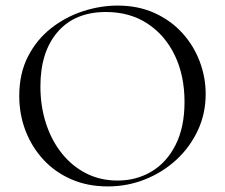

<svg xmlns="http://www.w3.org/2000/svg" viewBox="-20 -656 806 688"><path d="M366 12Q294 12 235.5 -13.5Q177 -39 135.5 -84Q94 -129 71.5 -187.5Q49 -246 49 -312Q49 -393 80.5 -454Q112 -515 164 -555.5Q216 -596 278 -616Q340 -636 401 -636Q475 -636 533.5 -609.5Q592 -583 633 -538Q674 -493 695.5 -436Q717 -379 717 -319Q717 -249 689 -189Q661 -129 612.5 -84Q564 -39 500.5 -13.5Q437 12 366 12ZM401.4 -9Q468.6 -9 523 -41.4Q577.4 -73.8 609.3 -137Q641.2 -200.2 641.2 -290.8Q641.2 -385.2 606.4 -457.6Q571.6 -530 508.4 -571.5Q445.2 -613 359.4 -613Q248.4 -613 186.6 -541.6Q124.8 -470.2 124.8 -346.6Q124.8 -276 144.6 -214.5Q164.4 -153 201.3 -106.7Q238.2 -60.4 288.9 -34.7Q339.6 -9 401.4 -9Z"/></svg>

Font: Cormorant Infant Light
Style: Regular
Weight: 300
Designer: Christian Thalmann (Catharsis Fonts)
Foundry: Catharsis Fonts
Version: Version 4.001